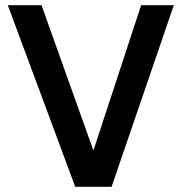

<svg xmlns="http://www.w3.org/2000/svg" viewBox="-20 -720 700 740"><path d="M10 -700H140L340 -140L524 -700H650L410 0H270Z"/></svg>

Font: Retni Sans
Style: Bold
Weight: 700
Designer: Vitaly Kuzmin
Foundry: ParaType Ltd.
Version: Version 1.00;March 2, 2019;FontCreator 11.5.0.2425 64-bit; t